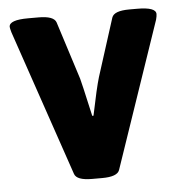

<svg xmlns="http://www.w3.org/2000/svg" viewBox="-44 -567 572 611"><g transform="rotate(-5 242.5 -261.5)"><path d="M476 -503Q476 -496 473 -485L314 -19Q307 2 258 2H226Q177 2 170 -19L11 -485Q7 -499 7 -503Q7 -525 68 -525H101Q150 -525 157 -504L216 -319Q218 -314 244 -198H248Q266 -286 276 -319L335 -504Q342 -525 391 -525H416Q476 -525 476 -503Z"/></g></svg>

Font: mmAsap
Style: Bold
Weight: 700
Designer: Pablo Cosgaya
Foundry: Omnibus-Type
Version: Version 1.001